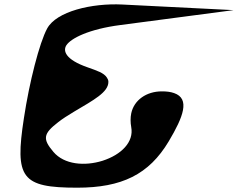

<svg xmlns="http://www.w3.org/2000/svg" viewBox="-20 -855 1104 891"><path d="M338 16C545 16 671 -45 763 -199C831 -313 863 -397 788 -423C771 -429 753 -431 731 -431C660 -431 602 -391 589 -329C585 -309 585 -287 589 -265C602 -196 543 -137 456 -109C373 -83 278 -91 228 -150C177 -210 180 -234 250 -288C269 -303 294 -319 324 -337C415 -391 483 -427 483 -475C483 -483 480 -489 476 -495C462 -517 430 -527 388 -542C281 -579 272 -620 288 -645C309 -677 392 -720 540 -739L1064 -808L548 -834C405 -841 242 -802 199 -723C163 -657 116 -473 91 -307C48 -29 79 16 338 16Z"/></svg>

Font: Venom Sans
Style: BdObl
Weight: 700
Version: Version 1.001